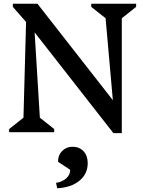

<svg xmlns="http://www.w3.org/2000/svg" viewBox="-20 -710 780 1031"><path d="M29 0V-17L106 -78L120 -592L49 -673V-690H181L586 -172L547 -612L470 -673V-690H711V-673L634 -612V5H589L166 -536L194 -78L271 -17V0ZM287 301 281 272Q316 266 336.5 247Q357 228 357 202L292 159V154Q292 122 314.5 100Q337 78 369 78Q406 78 428.5 102Q451 126 451 166Q451 224 406.5 260.5Q362 297 287 301Z"/></svg>

Font: Platypi
Style: Regular
Weight: 400
Designer: David Sargent
Foundry: Bolt Cutter Type
Version: Version 1.200; ttfautohint (v1.8.4.7-5d5b)